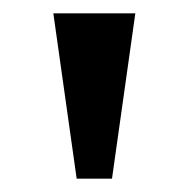

<svg xmlns="http://www.w3.org/2000/svg" viewBox="-20 -734 283 288"><path d="M95 -466 60 -714H183L148 -466Z"/></svg>

Font: Noto Rashi Hebrew Medium
Style: Regular
Weight: 500
Version: Version 1.006